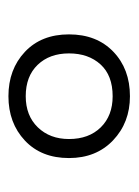

<svg xmlns="http://www.w3.org/2000/svg" viewBox="42 -806 321 444"><g transform="rotate(90 202.0 -583.5)"><path d="M202 -443Q140 -443 99.5 -481Q59 -519 59 -583Q59 -647 99 -685.5Q139 -724 202 -724Q263 -724 304 -685Q345 -646 345 -583Q345 -519 304.5 -481Q264 -443 202 -443ZM202 -483Q247 -483 274 -511Q301 -539 301 -583Q301 -629 274 -656.5Q247 -684 202 -684Q154 -684 128.5 -656Q103 -628 103 -583Q103 -538 129.5 -510.5Q156 -483 202 -483Z"/></g></svg>

Font: Noto Sans Myanmar UI SemiCondensed Light
Style: Regular
Weight: 300
Width: 4
Designer: Monotype Design Team
Foundry: Monotype Imaging Inc.
Version: Version 2.103; ttfautohint (v1.8.4.7-5d5b)